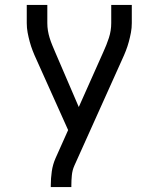

<svg xmlns="http://www.w3.org/2000/svg" viewBox="-20 -550 640 775"><path d="M185 205V198Q185 170 189 142Q193 114 204 89L255 -25L127 -310Q119 -327 112 -345Q105 -363 100 -381.5Q95 -400 91.5 -418.5Q88 -437 88 -457V-530H171V-457Q171 -441 173.5 -426Q176 -411 180.5 -396.5Q185 -382 191 -367.5Q197 -353 203 -339L298 -118L397 -340Q410 -368 419.5 -397Q429 -426 429 -457V-530H512V-457Q512 -437 508.5 -418.5Q505 -400 500 -381.5Q495 -363 488 -345Q481 -327 473 -310L280 119Q272 137 270 157.5Q268 178 268 198V205Z"/></svg>

Font: Iosevka Curly Extended
Style: Regular
Weight: 400
Width: 7
Monospace: yes
Designer: Belleve Invis
Foundry: Belleve Invis
Version: Version 11.1.0; ttfautohint (v1.8.3)